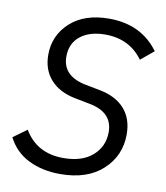

<svg xmlns="http://www.w3.org/2000/svg" viewBox="-81 -778 740 858"><g transform="rotate(10 288.5 -349.0)"><path d="M249 12Q168 12 105.5 -19Q43 -50 11 -113L73 -158Q130 -61 251 -61Q336 -61 383.5 -103Q431 -145 431 -210Q431 -300 325 -320L258 -333Q185 -347 145 -391.5Q105 -436 105 -504Q105 -592 169.5 -651Q234 -710 346 -710Q492 -710 571 -602L512 -553Q451 -637 341 -637Q270 -637 228 -603.5Q186 -570 186 -510Q186 -422 292 -401L359 -388Q433 -374 472.5 -329.5Q512 -285 512 -214Q512 -117 442 -52.5Q372 12 249 12Z"/></g></svg>

Font: Aneliza
Style: Italic
Weight: 400
Italic angle: -11.31°
Designer: Mike Abbink, Paul van der Laan, Pieter van Rosmalen
Foundry: Bold Monday
Version: Version 3.0